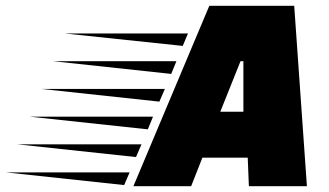

<svg xmlns="http://www.w3.org/2000/svg" viewBox="-270 -645 1141 665"><path d="M392 0H192L455 -625H749L793 0H592L588 -99H431ZM573 -258V-433H563L493 -258ZM160 -4 -250 -48H179ZM201 -101 -209 -145H220ZM242 -197 -168 -241H260ZM282 -293 -127 -337H301ZM323 -389 -86 -433H341ZM404 -582 -4 -625H422ZM363 -486 -45 -529H381ZM404 -582 422 -625H-4Z"/></svg>

Font: Faster One
Style: Regular
Weight: 400
Designer: Eduardo Rodriguez Tunni
Foundry: Eduardo Rodriguez Tunni
Version: Version 1.002